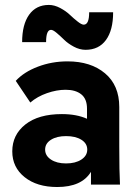

<svg xmlns="http://www.w3.org/2000/svg" viewBox="-20 -749 562 779"><path d="M327.1 -546.9Q303.2 -546.9 279.5 -559.6Q255.9 -572.3 240.5 -587.4Q225.1 -602.5 210.2 -615.2Q195.3 -627.9 187 -627.9Q167 -627.9 167 -578.1H69.8Q69.8 -649.4 98.1 -689.2Q126.5 -729 178.2 -729Q200.7 -729 224.1 -716.6Q247.6 -704.1 263.4 -689Q279.3 -673.8 295.2 -661.4Q311 -648.9 319.8 -648.9Q341.8 -648.9 341.8 -699.2H439Q439 -626.5 409.9 -586.7Q380.9 -546.9 327.1 -546.9ZM211.9 9.8Q129.9 9.8 79.8 -30.3Q29.8 -70.3 29.8 -134.8Q29.8 -202.1 83 -244.1Q136.2 -286.1 231 -286.1Q291 -286.1 333 -267.1V-308.1Q333 -347.7 309.8 -366.2Q286.6 -384.8 246.1 -384.8Q210 -384.8 170.7 -371.1Q131.3 -357.4 103 -333L43.9 -420.9Q77.1 -457 133.8 -478.5Q190.4 -500 253.9 -500Q348.6 -500 406.2 -451.4Q463.9 -402.8 463.9 -314.9V-155.8Q463.9 -51.8 466.8 0H349.1V-51.8Q311.5 9.8 211.9 9.8ZM248 -85.9Q286.1 -85.9 310.1 -101.6Q334 -117.2 334 -142.1Q334 -167 310.3 -181.9Q286.6 -196.8 248 -196.8Q210.4 -196.8 186.8 -181.9Q163.1 -167 163.1 -142.1Q163.1 -117.2 186.8 -101.6Q210.4 -85.9 248 -85.9Z"/></svg>

Font: SUSE
Style: Bold
Weight: 700
Designer: Rene Bieder
Foundry: SUSE
Version: Version 1.000